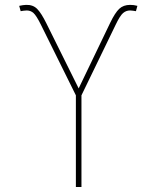

<svg xmlns="http://www.w3.org/2000/svg" viewBox="-20 -751 628 771"><path d="M284.7 0V-368.2L144 -652.3Q126 -688.5 114.5 -698.7Q103 -709 87.4 -709Q81.1 -709 75 -708Q68.8 -707 63 -706.1L57.1 -727.5Q64.9 -729 71.5 -730.2Q78.1 -731.4 84.5 -731.4Q112.3 -732.4 129.2 -715.3Q146 -698.2 166 -657.7L295.9 -396L422.4 -659.2Q441.9 -699.7 458.7 -715.6Q475.6 -731.4 502.4 -731.4Q510.3 -731.4 517.1 -730.5Q523.9 -729.5 531.7 -727.5L525.9 -706.1Q519.5 -707 513.7 -708Q507.8 -709 502.4 -709Q486.3 -709 474.1 -698.5Q461.9 -688 444.8 -652.3L307.1 -368.2V0Z"/></svg>

Font: Inter 17pt Thin
Style: Regular
Weight: 250
Version: Version 4.001;git-66647c0bb